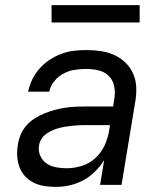

<svg xmlns="http://www.w3.org/2000/svg" viewBox="-20 -724 640 752"><path d="M199 8H198Q176 8 153.5 4.5Q131 1 112 -8.5Q93 -18 78.5 -33.5Q64 -49 56.5 -69Q49 -89 47.5 -111.5Q46 -134 50 -157Q53 -177 61 -196.5Q69 -216 83.5 -232.5Q98 -249 116.5 -260.5Q135 -272 154.5 -280Q174 -288 194.5 -293.5Q215 -299 235 -302Q255 -305 275.5 -306Q296 -307 316 -307H423L428 -339Q432 -364 427 -387.5Q422 -411 405.5 -427Q389 -443 365.5 -448.5Q342 -454 317 -454Q295 -454 272.5 -450.5Q250 -447 229 -436Q208 -425 192.5 -406Q177 -387 173 -365H90Q95 -389 106 -412Q117 -435 134.5 -455Q152 -475 174 -489.5Q196 -504 220 -513Q244 -522 268.5 -525Q293 -528 317 -528Q346 -528 374 -524Q402 -520 426.5 -509Q451 -498 470.5 -479.5Q490 -461 501 -436.5Q512 -412 513.5 -384Q515 -356 510 -327L456 0H372L388 -97Q373 -73 352 -52Q331 -31 305.5 -17.5Q280 -4 252.5 2Q225 8 199 8ZM241 -65Q270 -65 299.5 -74Q329 -83 352.5 -104Q376 -125 389 -153Q402 -181 407 -210L411 -234H316Q303 -234 290 -233.5Q277 -233 264 -231.5Q251 -230 237.5 -228Q224 -226 211 -222.5Q198 -219 185.5 -213.5Q173 -208 161.5 -200Q150 -192 142.5 -180Q135 -168 133 -155Q129 -134 137.5 -114.5Q146 -95 162 -84Q178 -73 199 -69Q220 -65 241 -65ZM182 -636V-704H527V-636Z"/></svg>

Font: Iosevka SS04 Extended Oblique
Style: Regular
Weight: 400
Width: 7
Italic angle: -9°
Monospace: yes
Designer: Belleve Invis
Foundry: Belleve Invis
Version: Version 19.0.0; ttfautohint (v1.8.4)